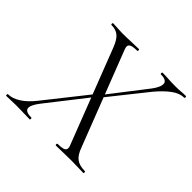

<svg xmlns="http://www.w3.org/2000/svg" viewBox="-169 -785 945 945"><g transform="rotate(45 304.0 -312.5)"><path d="M337 0Q333 0 333 -6Q333 -12 337 -12Q361 -12 373 -15.5Q385 -19 388 -28Q391 -37 385 -51L195 -542Q180 -581 161 -597Q142 -613 111 -613Q107 -613 107 -619Q107 -625 111 -625Q126 -625 142 -623.5Q158 -622 173 -622Q209 -622 238 -623.5Q267 -625 289 -625Q293 -625 293 -619Q293 -613 289 -613Q254 -613 243.5 -604Q233 -595 242 -573L432 -83Q446 -43 467.5 -27.5Q489 -12 526 -12Q530 -12 530 -6Q530 0 526 0Q509 0 488 -1Q467 -2 444 -2Q411 -2 384.5 -1Q358 0 337 0ZM-8 0Q-12 0 -12 -6Q-12 -12 -8 -12Q21 -12 53.5 -32.5Q86 -53 117 -92L289 -309L299 -299L137 -92Q117 -66 111 -48Q105 -30 115.5 -21Q126 -12 153 -12Q157 -12 157 -6Q157 0 153 0Q131 0 111 -1Q91 -2 58 -2Q37 -2 24.5 -1Q12 0 -8 0ZM320 -316 311 -325 465 -524Q488 -553 494.5 -573Q501 -593 491.5 -603Q482 -613 455 -613Q451 -613 451 -619Q451 -625 455 -625Q477 -625 496.5 -623.5Q516 -622 550 -622Q570 -622 583.5 -623.5Q597 -625 615 -625Q620 -625 620 -619Q620 -613 615 -613Q585 -613 552.5 -589Q520 -565 485 -523Z"/></g></svg>

Font: Cormorant Garamond Light
Style: Italic
Weight: 300
Italic angle: -10°
Designer: Christian Thalmann (Catharsis Fonts)
Foundry: Catharsis Fonts
Version: Version 4.001